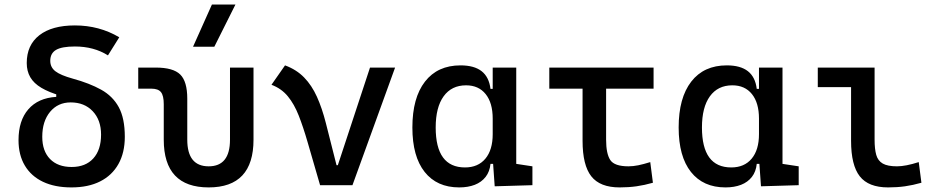

<svg xmlns="http://www.w3.org/2000/svg" viewBox="-20 -815 4142 845"><path d="M294.4 9.8Q221.2 9.8 169.2 -14.9Q117.2 -39.6 89.4 -86.2Q61.5 -132.8 61.5 -198.2Q61.5 -284.2 104.7 -334Q147.9 -383.8 227.5 -388.7V-420.9L247.6 -393.6Q195.3 -408.7 162.1 -428.5Q128.9 -448.2 113.3 -475.1Q97.7 -502 97.7 -537.6Q97.7 -616.7 153.1 -659.9Q208.5 -703.1 309.6 -703.1Q417 -703.1 504.9 -650.9L455.1 -571.3Q393.1 -610.4 309.6 -610.4Q252.4 -610.4 226.8 -595.5Q201.2 -580.6 201.2 -547.4Q201.2 -519 223.6 -501.5Q246.1 -483.9 300.8 -468.8Q374 -448.7 425 -420.4Q476.1 -392.1 502.7 -343.3Q529.3 -294.4 529.3 -212.9Q529.3 -143.1 501.2 -93Q473.1 -43 420.7 -16.6Q368.2 9.8 294.4 9.8ZM295.4 -80.1Q356.4 -80.1 390.6 -117.7Q424.8 -155.3 424.8 -222.7Q424.8 -286.6 388.2 -325.4Q351.6 -364.3 291 -364.3Q234.9 -364.3 200.4 -322.8Q166 -281.2 166 -212.9Q166 -150.4 200.2 -115.2Q234.4 -80.1 295.4 -80.1Z M898.4 9.8Q700.7 9.8 700.7 -200.2V-356.4Q700.7 -394 688.5 -409.4Q676.3 -424.8 646 -424.8H588.4V-517.6H665.5Q742.2 -517.6 773.2 -487.1Q804.2 -456.5 804.2 -380.9V-200.2Q804.2 -83 898.4 -83Q992.2 -83 992.2 -200.2V-517.6H1095.7V-200.2Q1095.7 9.8 898.4 9.8ZM829.6 -609.4 912.6 -794.9H1016.1L923.3 -609.4Z M1388.7 0 1458 -87.9H1466.8L1608.4 -517.6H1718.8L1531.2 0ZM1388.7 0 1333.5 -190.4Q1314.5 -255.9 1294.7 -306.4Q1274.9 -356.9 1246.8 -391.1Q1218.8 -425.3 1174.8 -441.9L1234.4 -527.3Q1284.7 -508.8 1318.4 -474.1Q1352.1 -439.5 1374.8 -389.2Q1397.5 -338.9 1414.1 -273.4L1473.6 -38.6Z M2001 9.8Q1902.8 9.8 1848.9 -58.3Q1794.9 -126.5 1794.9 -253.9Q1794.9 -384.3 1850.3 -455.8Q1905.8 -527.3 2006.8 -527.3Q2066.9 -527.3 2099.6 -501.7Q2132.3 -476.1 2138.7 -423.8H2178.7L2148.4 -293Q2148.4 -362.3 2117.4 -400.9Q2086.4 -439.5 2031.2 -439.5Q1967.3 -439.5 1932.4 -391.1Q1897.5 -342.8 1897.5 -253.9Q1897.5 -78.1 2026.4 -78.1Q2084 -78.1 2116.2 -116.7Q2148.4 -155.3 2148.4 -224.6V-252L2183.6 -93.8H2138.7Q2135.3 -59.6 2117.2 -36.4Q2099.1 -13.2 2069.6 -1.7Q2040 9.8 2001 9.8ZM2157.2 4.9 2148.4 -119.1V-239.3L2252 -210V-93.8L2323.2 -83V0ZM2148.4 -146.5V-517.6H2252V-175.8Z M2707 9.8Q2620.6 9.8 2582.3 -39.1Q2543.9 -87.9 2543.9 -195.3V-517.6H2647.5V-200.2Q2647.5 -138.7 2665.8 -110.8Q2684.1 -83 2746.1 -83Q2766.1 -83 2789.1 -87.6Q2812 -92.3 2841.8 -101.6L2853.5 -10.7Q2815.9 0 2781.2 4.9Q2746.6 9.8 2707 9.8ZM2397.5 -424.8V-517.6H2856.4V-424.8Z M3172.9 9.8Q3074.7 9.8 3020.8 -58.3Q2966.8 -126.5 2966.8 -253.9Q2966.8 -384.3 3022.2 -455.8Q3077.6 -527.3 3178.7 -527.3Q3238.8 -527.3 3271.5 -501.7Q3304.2 -476.1 3310.5 -423.8H3350.6L3320.3 -293Q3320.3 -362.3 3289.3 -400.9Q3258.3 -439.5 3203.1 -439.5Q3139.2 -439.5 3104.2 -391.1Q3069.3 -342.8 3069.3 -253.9Q3069.3 -78.1 3198.2 -78.1Q3255.9 -78.1 3288.1 -116.7Q3320.3 -155.3 3320.3 -224.6V-252L3355.5 -93.8H3310.5Q3307.1 -59.6 3289.1 -36.4Q3271 -13.2 3241.5 -1.7Q3211.9 9.8 3172.9 9.8ZM3329.1 4.9 3320.3 -119.1V-239.3L3423.8 -210V-93.8L3495.1 -83V0ZM3320.3 -146.5V-517.6H3423.8V-175.8Z M3888.7 9.8Q3802.2 9.8 3763.9 -39.1Q3725.6 -87.9 3725.6 -195.3V-517.6H3829.1V-200.2Q3829.1 -159.2 3836.4 -133.3Q3843.8 -107.4 3865 -95.2Q3886.2 -83 3927.7 -83Q3965.8 -83 4023.4 -101.6L4035.2 -10.7Q3997.6 0 3962.9 4.9Q3928.2 9.8 3888.7 9.8ZM3579.1 -431.6V-517.6H3734.4V-431.6Z"/></svg>

Font: Cascadia Code PL
Style: Regular
Weight: 400
Monospace: yes
Designer: Aaron Bell
Foundry: Saja Typeworks
Version: Version 2102.003